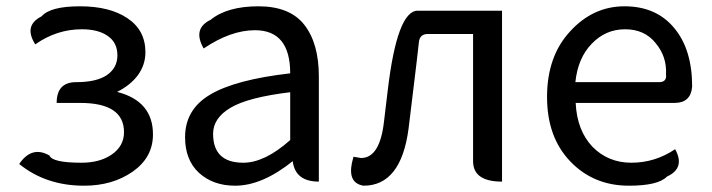

<svg xmlns="http://www.w3.org/2000/svg" viewBox="-20 -577 2261 610"><path d="M247 13Q126 13 41 -56Q81 -115 137 -83Q146 -60 239 -60Q297 -60 335 -86Q374 -113 374 -157Q374 -250 235 -250H160Q160 -316 222 -316Q286 -316 319 -338Q353 -361 353 -401Q353 -442 322 -463Q292 -484 240 -484Q160 -484 92 -436Q54 -496 112 -525Q140 -557 234 -557Q329 -557 385 -519Q442 -481 442 -411Q442 -371 418 -338Q394 -306 352 -285Q466 -256 466 -150Q466 -77 402 -32Q338 13 247 13Z M727 13Q657 13 612 -28Q568 -69 568 -141Q568 -229 647 -276Q727 -324 902 -344Q902 -481 790 -481Q713 -481 627 -423Q591 -486 649 -514Q702 -557 801 -557Q901 -557 947 -498Q993 -439 993 -334V0Q918 0 910 -65Q813 13 727 13ZM753 -60Q821 -60 902 -132V-284Q769 -268 713 -235Q657 -202 657 -152Q657 -60 753 -60Z M1135 13Q1085 5 1098 -59L1103 -79L1127 -75Q1187 -75 1200 -191Q1203 -216 1212 -291Q1242 -543 1307 -543H1575V0Q1483 0 1483 -65V-469H1339Q1314 -469 1311 -444L1303 -374Q1285 -222 1278 -168Q1254 13 1135 13Z M1978 13Q1866 13 1792 -64Q1718 -141 1718 -269Q1718 -398 1791 -477Q1864 -557 1964 -557Q2065 -557 2122 -488Q2179 -420 2179 -302Q2175 -250 2123 -250H1809Q1813 -163 1862 -111Q1912 -60 1986 -60Q2061 -60 2125 -103Q2158 -43 2099 -16Q2071 13 1978 13ZM1808 -316H2074Q2099 -316 2096 -341Q2099 -397 2063 -440Q2028 -484 1966 -484Q1904 -484 1860 -438Q1816 -393 1808 -316Z"/></svg>

Font: Swei Toothpaste CJK TC
Style: Regular
Weight: 400
Version: Version 1.0